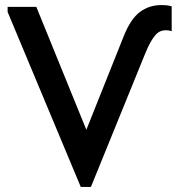

<svg xmlns="http://www.w3.org/2000/svg" viewBox="-20 -727 696 756"><path d="M10 -680V-700H123L320 -216L467 -584Q494 -652 530.5 -679.5Q567 -707 615 -707Q631 -707 640.5 -705.5Q650 -704 656 -702V-604Q650 -606 645 -607Q640 -608 633 -608Q622 -608 612 -604Q602 -600 592.5 -589.5Q583 -579 572.5 -560.5Q562 -542 550 -512L338 9H298Z"/></svg>

Font: Tilda Sans Semibold
Style: Regular
Weight: 600
Designer: ParaType Ltd
Foundry: ParaType Ltd
Version: Version 1.009